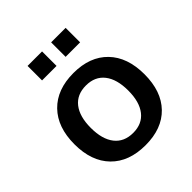

<svg xmlns="http://www.w3.org/2000/svg" viewBox="-205 -899 1052 1052"><g transform="rotate(-45 321.5 -372.5)"><path d="M323.2 -549.8Q450.2 -549.8 522 -475.6Q593.8 -401.4 593.8 -269.5Q593.8 -137.7 522.5 -64Q451.2 9.8 323.2 9.8Q195.3 9.8 123 -64Q50.8 -137.7 50.8 -269.5Q50.8 -401.4 123 -475.6Q195.3 -549.8 323.2 -549.8ZM172.9 -642.6V-754.9H285.2V-642.6ZM323.2 -85.9Q392.6 -85.9 430.2 -133.8Q467.8 -181.6 467.8 -269.5Q467.8 -357.4 430.2 -405.3Q392.6 -453.1 323.2 -453.1Q252.9 -453.1 215.3 -405.3Q177.7 -357.4 177.7 -269.5Q177.7 -181.6 215.3 -133.8Q252.9 -85.9 323.2 -85.9ZM355.5 -642.6V-754.9H467.8V-642.6Z"/></g></svg>

Font: Min Sans SemiBold
Style: Regular
Weight: 600
Designer: Jinseong-Kim, NotoSansCJK, Nunito
Foundry: Jinseong-Kim
Version: Version 1.400;Glyphs 3.1.2 (3151)